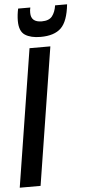

<svg xmlns="http://www.w3.org/2000/svg" viewBox="-66 -939 441 973"><g transform="rotate(-5 154.0 -452.5)"><path d="M-6 0 105 -700H211L100 0ZM166 -752Q116 -752 87 -771Q58 -790 58 -843Q58 -873 65 -905H127Q125 -897 124.5 -891Q124 -885 124 -878Q124 -830 179 -830Q216 -830 232 -850.5Q248 -871 253 -905H314Q305 -819 270.5 -785.5Q236 -752 166 -752Z"/></g></svg>

Font: Georama Condensed SemiBold
Style: Italic
Weight: 600
Width: 3
Italic angle: -9°
Designer: Jean-Baptiste Levee
Foundry: Production Type
Version: Version 1.000